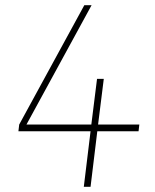

<svg xmlns="http://www.w3.org/2000/svg" viewBox="-20 -720 596 740"><path d="M329 -214H51L54 -240L305 -700H333L82 -240H332L354 -416H380L358 -240H517L514 -214H355L329 0H303Z"/></svg>

Font: Haskoy Thin
Style: Italic
Weight: 100
Designer: Ertekin Erdin
Foundry: Ertekin Erdin
Version: Version 2.000; ttfautohint (v1.8.4.7-5d5b)